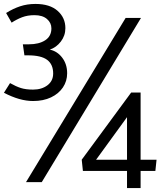

<svg xmlns="http://www.w3.org/2000/svg" viewBox="-20 -791 835 975"><path d="M11 -725 39 -676Q65 -693 92.5 -703.5Q120 -714 155 -714Q196 -714 218.5 -694.5Q241 -675 241 -647Q241 -607 209.5 -586.5Q178 -566 127 -566H96L104 -510H122Q189 -510 219.5 -487Q250 -464 250 -418Q250 -380 221 -358Q192 -336 148 -336Q111 -336 86 -344Q61 -352 31 -369L0 -320Q80 -278 148 -278Q200 -278 239 -296.5Q278 -315 299.5 -347Q321 -379 321 -419Q321 -465 296 -498Q271 -531 233 -539Q266 -550 289 -580Q312 -610 312 -648Q312 -701 272.5 -736Q233 -771 160 -771Q118 -771 82 -759Q46 -747 11 -725ZM192 134 696 -700H618L112 134ZM646 -321 395 20 401 77H625V164H694V77H769L775 20H694V-321ZM625 -196V20H468Z"/></svg>

Font: Catamaran
Style: Regular
Weight: 400
Designer: Pria Ravichandran
Version: Version 1.000;PS 001.000;hotconv 1.0.70;makeotf.lib2.5.58329